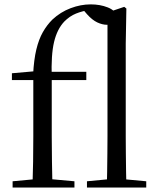

<svg xmlns="http://www.w3.org/2000/svg" viewBox="-20 -836 705 856"><path d="M36.2 0V-27.8L152.1 -38.6H192L311.9 -27.8V0ZM124.7 0Q126.7 -56.6 127.6 -114.3Q128.5 -171.9 128.5 -228.5V-478.9H33.1V-509.4L158.4 -520.4L127.7 -504.6Q131.1 -570.3 142 -615.4Q152.8 -660.5 171 -692.6Q189.3 -724.8 213.8 -749Q249.9 -782.5 294.9 -799.5Q339.8 -816.5 384.5 -816.5Q426.2 -816.5 460.1 -803.1Q494 -789.8 501.7 -764Q500.7 -747.8 489 -736.7Q477.4 -725.5 456.8 -725.5Q436.4 -725.5 413.7 -736.1Q391.1 -746.8 368.3 -772.2L350.6 -792.8V-804H383.2V-792.5Q346.9 -786.9 318.8 -775.5Q290.6 -764.1 266.9 -740.2Q234.9 -706.6 221.1 -649.1Q207.3 -591.7 210.7 -489.9V-228.5Q210.7 -171.9 211.7 -114.3Q212.7 -56.6 213.9 0ZM170.2 -478.9V-516H364.8V-478.9ZM367.7 0V-27.8L482 -38.6H515.4L632 -27.8V0ZM456.2 0Q457.2 -31.5 457.7 -70.8Q458.2 -110.1 458.7 -151.5Q459.2 -192.9 459.2 -228.5V-780.3L534 -805.5L543.4 -798L540.6 -641V-228.5Q540.6 -192.9 541.1 -151.5Q541.6 -110.1 542.1 -70.8Q542.6 -31.5 543.6 0Z"/></svg>

Font: Noto Serif KR ExtraLight
Style: Regular
Weight: 200
Designer: Ryoko NISHIZUKA 西塚涼子 (kana & ideographs); Frank Grießhammer (Latin, Greek & Cyrillic); Wenlong ZHANG 张文龙 (bopomofo); San
Foundry: Adobe
Version: Version 2.002-H1;hotconv 1.1.0;makeotfexe 2.6.0